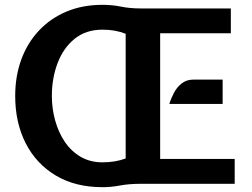

<svg xmlns="http://www.w3.org/2000/svg" viewBox="-20 -762 1046 796"><path d="M405 14Q292 14 211 -34.5Q130 -83 86.5 -168.2Q43 -253.5 43 -364Q43 -446 68.2 -515Q93.5 -584 141 -634.8Q188.5 -685.5 255.2 -713.8Q322 -742 405 -742Q445.5 -742 482 -734.5Q518.5 -727 564 -727H937V-624H644V-103H953V0H564Q514.5 0 477.8 7Q441 14 405 14ZM405 -89Q431.5 -89 455.5 -93Q479.5 -97 501 -105V-622Q479.5 -630.5 455.5 -634.8Q431.5 -639 405 -639Q336 -639 289.2 -601Q242.5 -563 218.8 -500.5Q195 -438 195 -364Q195 -312.5 208.5 -263.2Q222 -214 248.2 -174.8Q274.5 -135.5 314 -112.2Q353.5 -89 405 -89ZM682 -331Q688.5 -353 700.8 -376.5Q713 -400 733 -416Q753 -432 782 -432H903V-331Z"/></svg>

Font: Expletus Sans
Style: Bold
Weight: 700
Version: Version 7.500